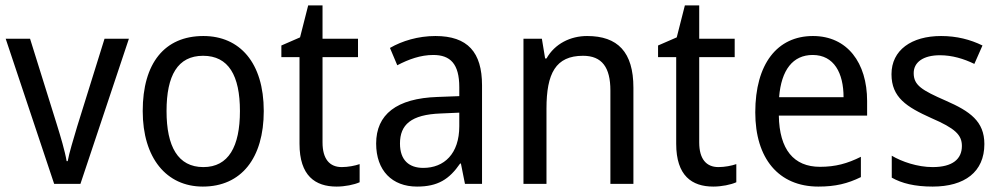

<svg xmlns="http://www.w3.org/2000/svg" viewBox="-20 -679 3696 709"><path d="M180 0H277L456 -536H366L265 -212C252 -168 235 -113 230 -84H226C220 -121 203 -177 190 -219L91 -536H1Z M954 -269C954 -448 865 -546 731 -546C588 -546 507 -446 507 -269C507 -95 595 10 729 10C871 10 954 -95 954 -269ZM595 -269C595 -400 636 -473 730 -473C824 -473 866 -400 866 -269C866 -138 824 -62 731 -62C637 -62 595 -138 595 -269Z M1242 -62C1197 -62 1171 -92 1171 -153V-468H1302V-536H1171V-659H1118L1088 -541L1019 -511V-468H1086V-148C1086 -30 1144 10 1223 10C1254 10 1288 3 1308 -6V-73C1291 -67 1265 -62 1242 -62Z M1588 -546C1524 -546 1465 -528 1420 -502L1447 -438C1489 -460 1533 -476 1580 -476C1643 -476 1676 -443 1676 -357V-324L1596 -321C1444 -316 1369 -256 1369 -149C1369 -49 1428 10 1520 10C1597 10 1639 -17 1679 -75H1682L1697 0H1760V-364C1760 -486 1707 -546 1588 -546ZM1608 -260 1676 -263V-213C1676 -111 1620 -59 1543 -59C1491 -59 1457 -87 1457 -149C1457 -218 1497 -256 1608 -260Z M2148 -546C2087 -546 2029 -518 1998 -463H1993L1981 -536H1913V0H1998V-278C1998 -408 2032 -473 2133 -473C2203 -473 2234 -430 2234 -345V0H2319V-355C2319 -487 2261 -546 2148 -546Z M2633 -62C2588 -62 2562 -92 2562 -153V-468H2693V-536H2562V-659H2509L2479 -541L2410 -511V-468H2477V-148C2477 -30 2535 10 2614 10C2645 10 2679 3 2699 -6V-73C2682 -67 2656 -62 2633 -62Z M2982 -546C2850 -546 2769 -443 2769 -264C2769 -94 2855 10 3002 10C3065 10 3110 -1 3159 -25V-100C3109 -75 3065 -63 3008 -63C2911 -63 2858 -127 2856 -252H3182V-306C3182 -447 3109 -546 2982 -546ZM2981 -476C3060 -476 3095 -409 3095 -320H2857C2865 -421 2908 -476 2981 -476Z M3615 -147C3615 -231 3562 -268 3473 -307C3384 -346 3354 -364 3354 -409C3354 -449 3389 -475 3451 -475C3496 -475 3539 -462 3578 -443L3608 -511C3563 -533 3513 -546 3455 -546C3346 -546 3272 -494 3272 -405C3272 -319 3328 -284 3419 -243C3507 -205 3532 -181 3532 -140C3532 -92 3498 -62 3424 -62C3368 -62 3310 -82 3273 -104V-23C3310 -2 3358 10 3424 10C3542 10 3615 -44 3615 -147Z"/></svg>

Font: Noto Sans Malayalam SemiCondensed
Style: Regular
Weight: 400
Width: 4
Designer: Jelle Bosma - Monotype Design Team
Foundry: Monotype Imaging Inc.
Version: Version 2.104